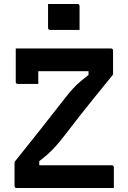

<svg xmlns="http://www.w3.org/2000/svg" viewBox="-20 -943 640 963"><path d="M221 -923H368Q379 -923 379 -912V-793H232Q221 -793 221 -804ZM172 -522H70Q59 -522 59 -533V-700H536Q547 -700 547 -689V-569Q502 -514 441.5 -439Q381 -364 312 -274Q283 -236 261.5 -212Q240 -188 220.5 -170.5Q201 -153 177 -135V-114H540Q551 -114 551 -103V0H64Q53 0 53 -11V-131Q115 -208 176.5 -285.5Q238 -363 304 -448Q327 -478 346 -498.5Q365 -519 383.5 -534.5Q402 -550 424 -567V-586H172Z"/></svg>

Font: Recursive Mn Lnr St SmB
Style: Regular
Weight: 600
Monospace: yes
Version: Version 1.079;hotconv 1.0.112;makeotfexe 2.5.65598; ttfautoh